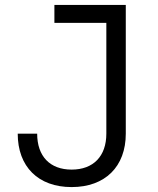

<svg xmlns="http://www.w3.org/2000/svg" viewBox="-20 -750 640 780"><path d="M271 10C407 10 491 -73 491 -207V-730H201V-657H412V-207C412 -115 359 -61 271 -61C183 -61 131 -115 131 -207H52C52 -73 135 10 271 10Z"/></svg>

Font: Tekne LDO Light
Style: Regular
Weight: 300
Monospace: yes
Designer: Alessio Laiso, Mario Rullo, Paolo Rosset
Foundry: Alessio Laiso
Version: Version 1.000;hotconv 1.0.109;makeotfexe 2.5.65596